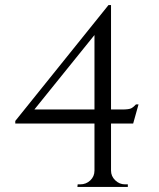

<svg xmlns="http://www.w3.org/2000/svg" viewBox="-20 -734 623 754"><path d="M351 -614 406 -714H416V-1H351ZM406 -714 416 -677 115 -304H459Q487 -304 496 -309Q505 -314 514 -324H524L503 -249H40V-259ZM416 -64Q416 -42 432.5 -26Q449 -10 471 -10H482V0H284L285 -10H295Q318 -10 334.5 -25.5Q351 -41 351 -64Z"/></svg>

Font: Cinzel
Style: Regular
Weight: 400
Designer: Natanael Gama
Version: Version 2.000